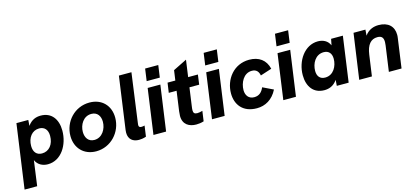

<svg xmlns="http://www.w3.org/2000/svg" viewBox="-75 -1255 4382 2018"><g transform="rotate(-15 2116.0 -246.5)"><path d="M-5.5 204H131.5L169 -70C193.5 -14.5 245 10.5 301.5 10.5C448 10.5 538.5 -138.5 538.5 -293C538.5 -417 475 -503.5 358.5 -503.5C311.5 -503.5 259 -489.5 217 -429.5L221.5 -493H92.5ZM179.5 -220C179.5 -311.5 230.5 -377.5 308 -377.5C366 -377.5 400 -339 400 -272.5C400 -180 348.5 -115.5 271 -115.5C213 -115.5 179.5 -154.5 179.5 -220Z M828 10.5C987.5 10.5 1110.5 -122.5 1110.5 -280.5C1110.5 -413 1022 -503.5 888.5 -503.5C726.5 -503.5 605.5 -371 605.5 -214.5C605.5 -81 695.5 10.5 828 10.5ZM742.5 -222.5C742.5 -299 789 -383 877.5 -383C943.5 -383 974 -333 974 -272C974 -195 925.5 -110 839.5 -110C773.5 -110 742.5 -161.5 742.5 -222.5Z M1292.5 10.5C1310.5 10.5 1339.5 8 1370.5 -3L1387 -120C1375.5 -117 1363 -115 1351.5 -115C1335 -115 1323 -121 1323 -142C1323 -148.5 1324 -157.5 1326 -167.5L1398.5 -697H1262L1182 -125.5C1181 -115.5 1180 -105.5 1180 -97C1180 -24.5 1227 10.5 1292.5 10.5Z M1451.5 0H1589L1658.5 -493H1520.5ZM1529 -565H1672L1690.5 -697H1547.5Z M1916 10.5C1942 10.5 1969.5 7 1998 -2L2013.5 -112C1992 -106 1975 -102 1956.5 -102C1925 -102 1914.5 -116 1914.5 -144C1914.5 -158 1916.5 -171 1918.5 -186L1946.5 -386H2052.5L2067 -493H1961L1986.5 -676L1837 -602L1821.5 -493H1737L1721.5 -386H1806.5L1776.5 -170.5C1773.5 -143 1772.5 -131 1772.5 -120.5C1772.5 -26 1839.5 10.5 1916 10.5Z M2088.5 0H2226L2295.5 -493H2157.5ZM2166 -565H2309L2327.5 -697H2184.5Z M2576.5 10.5C2666.5 10.5 2748.5 -34 2798.5 -133.5L2684.5 -188.5C2664.5 -142.5 2635 -109 2578 -109C2516.5 -109 2487.5 -155.5 2487.5 -209C2487.5 -289.5 2533.5 -384 2624 -384C2673 -384 2695.5 -356 2704 -312L2827.5 -352C2804.5 -451.5 2732 -503.5 2626.5 -503.5C2456.5 -503.5 2351.5 -362 2351.5 -210C2351.5 -92.5 2419.5 10.5 2576.5 10.5Z M2864.5 0H3002L3071.5 -493H2933.5ZM2942 -565H3085L3103.5 -697H2960.5Z M3309.5 10.5C3356.5 10.5 3409.5 -3.5 3451 -64L3446.5 0H3575.5L3644.5 -493H3516.5L3503 -425.5C3480.5 -479.5 3430 -503.5 3374.5 -503.5C3228 -503.5 3129.5 -354.5 3129.5 -200C3129.5 -76 3193 10.5 3309.5 10.5ZM3267 -210C3267 -289.5 3312.5 -377.5 3404 -377.5C3458.5 -377.5 3489 -342.5 3489 -283.5C3489 -205.5 3444 -115.5 3352.5 -115.5C3297.5 -115.5 3267 -150.5 3267 -210Z M3690.5 0H3828.5L3861 -229.5C3875.5 -334 3919 -384 3990 -384C4035 -384 4055 -363.5 4055 -314.5C4055 -304 4054 -291 4052 -277.5L4013 0H4151L4196 -321C4198 -333 4198.5 -344 4198.5 -354.5C4198.5 -446.5 4138.5 -503.5 4034 -503.5C3983.5 -503.5 3925 -486.5 3885 -428.5L3890 -493H3760.5Z"/></g></svg>

Font: HK Grotesk ExtraBold
Style: Italic
Weight: 800
Italic angle: -16°
Designer: Alfredo Marco Pradil
Foundry: Hanken Design Co.
Version: Version 3.001;FEAKit 1.0